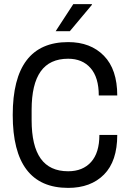

<svg xmlns="http://www.w3.org/2000/svg" viewBox="-20 -903 632 935"><path d="M251 -751 337 -883H427L428 -880L320 -751ZM551 -438H461Q461 -526 421 -571.5Q381 -617 312 -617Q222 -617 178 -555Q134 -493 134 -368V-318Q134 -193 178 -131Q222 -69 312 -69Q383 -69 423.5 -114Q464 -159 464 -246H551Q551 -118 486.5 -53Q422 12 312 12Q42 12 42 -343Q42 -698 312 -698Q421 -698 486 -631.5Q551 -565 551 -438Z"/></svg>

Font: Archivo Narrow
Style: Regular
Weight: 400
Designer: Hector Gatti
Foundry: Omnibus-Type
Version: Version 1.003